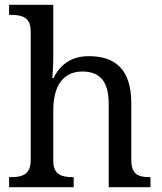

<svg xmlns="http://www.w3.org/2000/svg" viewBox="-20 -780 675 800"><path d="M18 0H287V-42H284C240 -42 202 -50 202 -109V-320C202 -418 240 -482 323 -482C404 -482 433 -432 433 -345V0H607V-42H604C559 -42 527 -51 527 -114V-350C527 -487 464 -546 350 -546C282 -546 233 -515 203 -455H198C198 -455 202 -504 202 -540V-760H18V-718H26C70 -718 108 -709 108 -650V-114C108 -51 71 -42 26 -42H18Z"/></svg>

Font: Noto Fangsong KSS Vertical
Style: Regular
Weight: 400
Designer: LIU Zhao, ZHANG Congyu, Kushim JIANG
Foundry: Guyu Beijing Co. Ltd.
Version: Version 1.000;November 16, 2022;FontCreator 11.5.0.2427 64-b